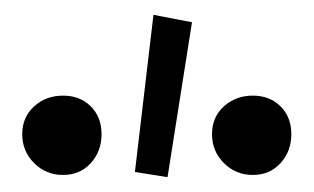

<svg xmlns="http://www.w3.org/2000/svg" viewBox="-20 -825 423 259"><path d="M10 -644Q10 -667 26 -681.5Q42 -696 65 -696Q88 -696 102.5 -681.5Q117 -667 117 -644Q117 -621 102.5 -605Q88 -589 65 -589Q42 -589 26 -605Q10 -621 10 -644ZM239 -795 206 -586 162 -593 187 -805ZM266 -644Q266 -667 282 -681.5Q298 -696 321 -696Q344 -696 358.5 -681.5Q373 -667 373 -644Q373 -621 358.5 -605Q344 -589 321 -589Q298 -589 282 -605Q266 -621 266 -644Z"/></svg>

Font: Rising Sun Light
Style: Regular
Weight: 300
Designer: Matt McInerney, Pablo Impallari, Rodrigo Fuenzalida (Raleway font), Stephen Hutchings (Greek), Cristiano Sobral (main ch
Foundry: The Rising Sun Project Authors
Version: Version 4.327; ttfautohint (v1.8.4.7-5d5b-dirty)